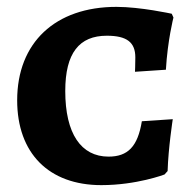

<svg xmlns="http://www.w3.org/2000/svg" viewBox="-20 -530 564 559"><path d="M275 9C378 9 459 -22 459 -22L468 -32C470 -99 483 -183 483 -183L393 -177C381 -103 352 -74 296 -74C216 -74 170 -141 170 -265C170 -376 211 -426 291 -426C349 -426 374 -407 374 -363C374 -341 373 -321 373 -321L463 -327C468 -413 485 -479 485 -479L480 -490C480 -490 389 -510 319 -510C141 -510 30 -406 30 -238C30 -84 122 9 275 9Z"/></svg>

Font: Alegreya SC
Style: Bold
Weight: 700
Designer: Juan Pablo del Peral
Foundry: Huerta Tipografica
Version: Version 2.007;PS 002.007;hotconv 1.0.88;makeotf.lib2.5.64775